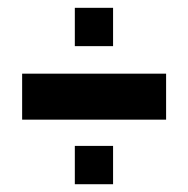

<svg xmlns="http://www.w3.org/2000/svg" viewBox="-20 -526 486 496"><path d="M272.1 -406.8V-505.8H173.3V-406.8ZM409.1 -216.9V-335.7H37.2V-216.9ZM272.1 -50.1V-149.1H173.3V-50.1Z"/></svg>

Font: Arad-VF Thin Dots1
Style: Regular
Weight: 100
Designer: Mohammad Darvishi
Version: Version 1.000;August 30, 2024;FontCreator 15.0.0.2992 64-bit